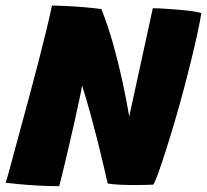

<svg xmlns="http://www.w3.org/2000/svg" viewBox="-26 -652 729 676"><path d="M182.5 3.5Q148 3.5 110.8 1.5Q73.5 -0.5 42.2 -3.5Q11 -6.5 -6 -8.5Q-4 -13.5 3.8 -41.5Q11.5 -69.5 23.2 -113.2Q35 -157 49.2 -209.5Q63.5 -262 78 -316Q94 -375 109.5 -435Q125 -495 137.5 -546.8Q150 -598.5 157 -632.5Q171.5 -632.5 203.8 -631Q236 -629.5 271.5 -626.5Q307 -623.5 331 -620Q354.5 -561 373 -494.8Q391.5 -428.5 405.5 -363.5Q419.5 -298.5 429 -242L512 -623Q527.5 -623 552.2 -621.5Q577 -620 603.2 -617.8Q629.5 -615.5 651.2 -612.5Q673 -609.5 683 -606Q678 -574.5 668.2 -530.2Q658.5 -486 646.2 -436Q634 -386 621 -337.5Q606 -281.5 589.8 -226.2Q573.5 -171 558.5 -123.8Q543.5 -76.5 531.8 -44.2Q520 -12 514 -2Q484 -0.5 446 -0.5Q419 -0.5 394 -1.8Q369 -3 353 -6Q349 -23.5 340.5 -61Q332 -98.5 319.8 -147.2Q307.5 -196 293 -249Q278.5 -302 263 -351Q260.5 -335 253.2 -300.5Q246 -266 236 -222Q226 -178 215.8 -133.5Q205.5 -89 196.5 -52.5Q187.5 -16 182.5 3.5Z"/></svg>

Font: Grandstander ExtraBold
Style: Italic
Weight: 800
Italic angle: -15°
Designer: Tyler Finck
Foundry: Etcetera Type Co
Version: Version 1.200; ttfautohint (v1.8.3)